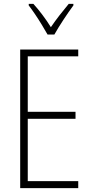

<svg xmlns="http://www.w3.org/2000/svg" viewBox="-20 -969 475 989"><path d="M383 0H84V-714H383V-679H123V-393H369V-357H123V-36H383ZM225 -791Q212 -814 195 -842Q178 -870 160 -896.5Q142 -923 128 -941V-949H152Q174 -925 198.5 -892.5Q223 -860 242 -829Q264 -861 286 -889.5Q308 -918 334 -949H358V-941Q335 -910 307 -867.5Q279 -825 260 -791Z"/></svg>

Font: Noto Sans Lao Condensed ExtraLight
Style: Regular
Weight: 200
Width: 3
Designer: Monotype Design Team
Foundry: Monotype Imaging Inc.
Version: Version 2.003; ttfautohint (v1.8.4.7-5d5b)